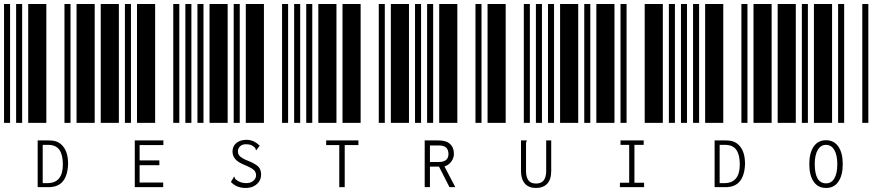

<svg xmlns="http://www.w3.org/2000/svg" viewBox="-20 -610 4360 953"><path d="M0 0V-590H30V0ZM60 0V-590H90V0ZM120 0V-590H210V0ZM300 0V-590H330V0ZM360 0V-590H450V0ZM167 87H221Q250 87 266 95Q283 103 295 119Q318 149 318 204Q316 261 292 290Q268 320 217 319H167ZM215 299Q292 299 292 206Q292 159 275 134Q257 109 219 109H192V299Z M480 0V-590H570V0ZM600 0V-590H630V0ZM660 0V-590H750V0ZM840 0V-590H870V0ZM900 0V-590H930V0ZM649 87H791V110H673V186H771V210H673V296H790V319H649Z M960 0V-590H990V0ZM1020 0V-590H1110V0ZM1140 0V-590H1170V0ZM1200 0V-590H1290V0ZM1380 0V-590H1410V0ZM1199 323Q1154 323 1126 293L1140 270L1141 267L1144 268Q1144 269 1145 272Q1145 274 1147 277Q1148 279 1151 281Q1172 299 1203 299Q1223 299 1237 288Q1251 276 1251 260Q1251 249 1246 241Q1242 234 1231 227Q1220 220 1197 210Q1163 197 1148 180Q1134 163 1134 142Q1134 116 1153 100Q1172 84 1204 84Q1223 84 1240 92Q1256 100 1269 113L1252 136L1250 134Q1250 133 1249 131Q1249 128 1247 126Q1246 123 1243 121Q1235 113 1224 109Q1214 106 1200 106Q1182 106 1172 116Q1161 126 1161 140Q1161 151 1165 159Q1170 167 1182 174Q1194 182 1218 191Q1251 205 1264 219Q1276 234 1276 256Q1276 273 1268 288Q1259 303 1242 313Q1224 323 1199 323Z M1440 0V-590H1470V0ZM1500 0V-590H1530V0ZM1560 0V-590H1650V0ZM1680 0V-590H1770V0ZM1860 0V-590H1890V0ZM1664 110H1599V87H1759V110H1691V319H1664Z M1920 0V-590H2010V0ZM2040 0V-590H2070V0ZM2100 0V-590H2130V0ZM2160 0V-590H2250V0ZM2340 0V-590H2370V0ZM2088 87H2156Q2196 87 2214 105Q2233 122 2233 154Q2233 174 2220 192Q2207 210 2186 216L2240 319H2211L2159 217H2114V319H2088ZM2159 194Q2183 194 2195 183Q2206 173 2206 154Q2206 135 2195 123Q2183 112 2159 112H2114V194Z M2400 0V-590H2490V0ZM2580 0V-590H2610V0ZM2640 0V-590H2670V0ZM2700 0V-590H2730V0ZM2760 0V-590H2850V0ZM2640 323Q2604 323 2585 301Q2566 279 2566 239V87H2595V90Q2592 92 2592 95Q2591 97 2591 104V239Q2591 269 2603 285Q2614 301 2641 301Q2667 301 2679 285Q2691 269 2691 238V87H2716V238Q2716 281 2696 302Q2676 323 2640 323Z M2880 0V-590H2910V0ZM2940 0V-590H3030V0ZM3060 0V-590H3090V0ZM3180 0V-590H3270V0ZM3300 0V-590H3330V0ZM3057 297H3103V109H3060V87H3175V109H3129V297H3177V319H3057Z M3360 0V-590H3390V0ZM3420 0V-590H3450V0ZM3480 0V-590H3570V0ZM3660 0V-590H3690V0ZM3720 0V-590H3810V0ZM3527 87H3581Q3610 87 3626 95Q3643 103 3655 119Q3678 149 3678 204Q3676 261 3652 290Q3628 320 3577 319H3527ZM3575 299Q3652 299 3652 206Q3652 159 3635 134Q3617 109 3579 109H3552V299Z M3840 0V-590H3930V0ZM3960 0V-590H3990V0ZM4020 0V-590H4110V0ZM4140 0V-590H4170V0ZM4260 0V-590H4290V0ZM4080 323Q4040 323 4019 292Q3997 261 3997 204Q3997 149 4019 117Q4041 86 4080 86Q4119 86 4141 117Q4163 149 4163 204Q4163 261 4141 292Q4120 323 4080 323ZM4080 300Q4107 300 4121 276Q4136 251 4136 204Q4136 160 4121 134Q4106 109 4080 109Q4054 109 4039 134Q4024 160 4024 204Q4024 251 4038 276Q4053 300 4080 300Z"/></svg>

Font: Libre Barcode 39 Text
Style: Regular
Weight: 400
Version: Version 1.005; ttfautohint (v1.8.3)